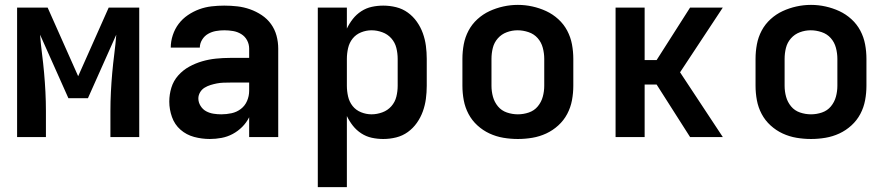

<svg xmlns="http://www.w3.org/2000/svg" viewBox="-20 -561 3640 786"><path d="M50 0V-530H175L300 -249L425 -530H550V0H432V-106Q432 -145 434 -184.5Q436 -224 439.5 -263Q443 -302 448 -341Q453 -380 456 -419L340 -159H260L144 -419Q147 -380 152 -341Q157 -302 160.5 -263Q164 -224 166 -184.5Q168 -145 168 -106V0Z M839 8Q806 8 774.5 -0.5Q743 -9 719 -30Q695 -51 684 -82Q673 -113 673 -145Q673 -174 681.5 -202Q690 -230 709.5 -252Q729 -274 754.5 -288Q780 -302 807.5 -310Q835 -318 864 -321Q893 -324 922 -324H1000V-362Q1000 -380 991.5 -396Q983 -412 967.5 -421.5Q952 -431 934 -434Q916 -437 898 -437Q881 -437 864 -434Q847 -431 832 -422.5Q817 -414 807.5 -398.5Q798 -383 798 -366H679Q679 -366 679 -366Q679 -366 679 -366Q679 -392 687.5 -417.5Q696 -443 711.5 -463.5Q727 -484 749 -499Q771 -514 795.5 -523Q820 -532 846 -535Q872 -538 898 -538Q925 -538 951.5 -535Q978 -532 1003.5 -523Q1029 -514 1051.5 -499Q1074 -484 1089.5 -462.5Q1105 -441 1112 -415Q1119 -389 1119 -362V0H1000V-81Q989 -59 971.5 -41.5Q954 -24 932.5 -12.5Q911 -1 887 3.5Q863 8 839 8ZM886 -93Q907 -93 928 -97.5Q949 -102 966 -115Q983 -128 991.5 -148Q1000 -168 1000 -189V-223H922Q908 -223 894.5 -222.5Q881 -222 868 -219.5Q855 -217 842 -213Q829 -209 817.5 -202Q806 -195 799 -183Q792 -171 792 -158Q792 -142 801 -127.5Q810 -113 824 -105.5Q838 -98 854 -95.5Q870 -93 886 -93Z M1281 205V-530H1400V-444Q1410 -465 1424.5 -483.5Q1439 -502 1459 -515Q1479 -528 1502 -533Q1525 -538 1549 -538Q1576 -538 1602 -531.5Q1628 -525 1649.5 -509.5Q1671 -494 1686.5 -472Q1702 -450 1711 -425Q1720 -400 1723.5 -373.5Q1727 -347 1727 -320V-210Q1727 -183 1723.5 -156.5Q1720 -130 1711 -105Q1702 -80 1686.5 -58Q1671 -36 1649.5 -20.5Q1628 -5 1602 1.5Q1576 8 1549 8Q1525 8 1502 3Q1479 -2 1459 -15Q1439 -28 1424.5 -46.5Q1410 -65 1400 -86V205ZM1501 -93Q1523 -93 1545 -101Q1567 -109 1582 -126Q1597 -143 1602.5 -165Q1608 -187 1608 -210V-320Q1608 -343 1602.5 -365Q1597 -387 1582 -404Q1567 -421 1545 -429Q1523 -437 1501 -437Q1479 -437 1458 -428.5Q1437 -420 1423.5 -403Q1410 -386 1405 -364Q1400 -342 1400 -320V-210Q1400 -188 1405 -166Q1410 -144 1423.5 -127Q1437 -110 1458 -101.5Q1479 -93 1501 -93Z M2100 8Q2070 8 2040.5 3Q2011 -2 1984 -14.5Q1957 -27 1934.5 -47.5Q1912 -68 1898 -94.5Q1884 -121 1878.5 -150.5Q1873 -180 1873 -210V-320Q1873 -350 1878.5 -379.5Q1884 -409 1898 -435.5Q1912 -462 1934.5 -482.5Q1957 -503 1984 -515.5Q2011 -528 2040.5 -534.5Q2070 -541 2100 -541Q2130 -541 2159.5 -534.5Q2189 -528 2216 -515.5Q2243 -503 2265.5 -482.5Q2288 -462 2302 -435.5Q2316 -409 2321.5 -379.5Q2327 -350 2327 -320V-210Q2327 -180 2321.5 -150.5Q2316 -121 2302 -94.5Q2288 -68 2265.5 -47.5Q2243 -27 2216 -14.5Q2189 -2 2159.5 3Q2130 8 2100 8ZM2100 -93Q2123 -93 2145 -100.5Q2167 -108 2181.5 -125.5Q2196 -143 2202 -165Q2208 -187 2208 -210V-320Q2208 -343 2202 -365.5Q2196 -388 2181 -405Q2166 -422 2143.5 -429.5Q2121 -437 2099 -437Q2076 -437 2054.5 -429Q2033 -421 2018 -404Q2003 -387 1997.5 -365Q1992 -343 1992 -320V-210Q1992 -187 1998 -165Q2004 -143 2018.5 -125.5Q2033 -108 2055 -100.5Q2077 -93 2100 -93Z M2500 0V-530H2619V-315H2668L2805 -530H2939L2764 -265L2939 0H2805L2668 -215H2619V0Z M3300 8Q3270 8 3240.5 3Q3211 -2 3184 -14.5Q3157 -27 3134.5 -47.5Q3112 -68 3098 -94.5Q3084 -121 3078.5 -150.5Q3073 -180 3073 -210V-320Q3073 -350 3078.5 -379.5Q3084 -409 3098 -435.5Q3112 -462 3134.5 -482.5Q3157 -503 3184 -515.5Q3211 -528 3240.5 -534.5Q3270 -541 3300 -541Q3330 -541 3359.5 -534.5Q3389 -528 3416 -515.5Q3443 -503 3465.5 -482.5Q3488 -462 3502 -435.5Q3516 -409 3521.5 -379.5Q3527 -350 3527 -320V-210Q3527 -180 3521.5 -150.5Q3516 -121 3502 -94.5Q3488 -68 3465.5 -47.5Q3443 -27 3416 -14.5Q3389 -2 3359.5 3Q3330 8 3300 8ZM3300 -93Q3323 -93 3345 -100.5Q3367 -108 3381.5 -125.5Q3396 -143 3402 -165Q3408 -187 3408 -210V-320Q3408 -343 3402 -365.5Q3396 -388 3381 -405Q3366 -422 3343.5 -429.5Q3321 -437 3299 -437Q3276 -437 3254.5 -429Q3233 -421 3218 -404Q3203 -387 3197.5 -365Q3192 -343 3192 -320V-210Q3192 -187 3198 -165Q3204 -143 3218.5 -125.5Q3233 -108 3255 -100.5Q3277 -93 3300 -93Z"/></svg>

Font: Iosevka Curly Extended
Style: Bold
Weight: 700
Width: 7
Monospace: yes
Designer: Belleve Invis
Foundry: Belleve Invis
Version: Version 11.1.0; ttfautohint (v1.8.3)